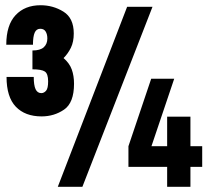

<svg xmlns="http://www.w3.org/2000/svg" viewBox="-20 -714 804 734"><path d="M104 -449Q139 -449 151.5 -440.5Q164 -432 164 -403Q164 -376 156 -367Q148 -358 138 -358Q123 -358 116 -373Q109 -388 109 -420H5Q5 -343 40.5 -306Q76 -269 139 -269Q187 -269 225 -295Q263 -321 263 -394Q263 -424 254.5 -448Q246 -472 223 -492Q240 -509 251 -531.5Q262 -554 262 -586Q262 -645 222.5 -669.5Q183 -694 135 -694Q75 -694 39.5 -656Q4 -618 4 -543H106Q106 -574 112.5 -589Q119 -604 134 -604Q148 -604 154.5 -593.5Q161 -583 161 -567Q161 -546 147.5 -533.5Q134 -521 104 -521ZM466 -688 201 0H295L563 -688ZM471 -76H619V0H708V-76H753V-155H708V-268H619V-155H559L646 -413H558L471 -155Z"/></svg>

Font: Secuela Black
Style: Regular
Weight: 900
Designer: Fernando Haro
Foundry: deFharo
Version: Version 1.704